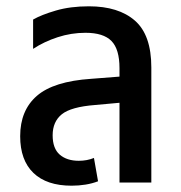

<svg xmlns="http://www.w3.org/2000/svg" viewBox="-20 -579 573 609"><path d="M207 10Q128 10 86 -30.5Q44 -71 44 -147Q44 -229 97 -275Q150 -321 269 -329L359 -336V-363Q359 -423 333.5 -449Q308 -475 251 -475Q206 -475 163 -461Q120 -447 85 -424V-517Q111 -532 157 -545.5Q203 -559 262 -559Q356 -559 408 -513.5Q460 -468 460 -365V0H359V-253L282 -246Q205 -240 176 -216.5Q147 -193 147 -150Q147 -108 169.5 -88.5Q192 -69 230 -69Q256 -69 278 -78L291 -4Q273 3 251.5 6.5Q230 10 207 10Z"/></svg>

Font: Noto Sans Thai SemCond Med
Style: Regular
Weight: 500
Width: 4
Designer: Monotype Design Team
Foundry: Monotype Imaging Inc.
Version: Version 2.002; ttfautohint (v1.8.4.7-5d5b)